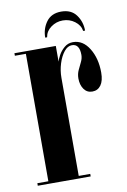

<svg xmlns="http://www.w3.org/2000/svg" viewBox="-77 -700 494 747"><g transform="rotate(-10 170.0 -326.0)"><path d="M11 0V-10H54.5V-513.5H11V-523.5H174.5V-461.5Q176.5 -470 184.8 -485.5Q193 -501 207.8 -513.8Q222.5 -526.5 242.5 -526.5Q281.5 -526.5 306 -486.8Q330.5 -447 330.5 -391Q330.5 -358.5 318 -341.2Q305.5 -324 284 -324Q263 -324 251 -341Q239 -358 239 -383.5Q239 -401 246 -416Q253 -431 259.8 -444.8Q266.5 -458.5 266.5 -472Q266.5 -515.5 236.5 -515.5Q219.5 -515.5 205.5 -498Q191.5 -480.5 183 -453.5Q174.5 -426.5 174.5 -397.5V-10H220V0ZM218 -651.5Q257.5 -651.5 277.2 -624.5Q297 -597.5 297 -562.5H289.5Q286 -585.5 265.2 -601Q244.5 -616.5 218 -616.5Q192 -616.5 171.2 -601.2Q150.5 -586 147 -562.5H139.5Q139.5 -597.5 159.2 -624.5Q179 -651.5 218 -651.5Z"/></g></svg>

Font: Imbue 100pt
Style: Bold
Weight: 700
Designer: Tyler Finck
Foundry: Etcetera Type Company
Version: Version 1.102; ttfautohint (v1.8.3)